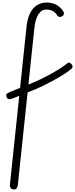

<svg xmlns="http://www.w3.org/2000/svg" viewBox="-20 -1024 590 1507"><path d="M89 463Q72 463 64.2 451.8Q56.5 440.5 57.5 428.5L188 -813Q195 -879 216.5 -921.2Q238 -963.5 271.2 -983.8Q304.5 -1004 346.5 -1004Q391.5 -1004 425 -984.8Q458.5 -965.5 479 -931.5Q484 -923.5 481 -912.8Q478 -902 466.5 -895.5Q454 -888.5 444.2 -891.8Q434.5 -895 429.5 -902.5Q417 -924.5 395 -936.8Q373 -949 343.5 -949Q305 -949 281 -910.8Q257 -872.5 249.5 -801L120 428.5Q118.5 441 112 452Q105.5 463 89 463ZM80 -251.5Q59.5 -243.5 48 -246.2Q36.5 -249 31 -262.5Q26 -275.5 31.2 -284.5Q36.5 -293.5 61.5 -303.5L242.5 -376.5Q265 -385.5 301.2 -403.2Q337.5 -421 378.2 -443.2Q419 -465.5 455.2 -488.8Q491.5 -512 514 -531.5Q518 -535 526.2 -531.5Q534.5 -528 541 -521Q548 -513.5 549.5 -503Q551 -492.5 538.5 -482Q514.5 -461.5 476.8 -438Q439 -414.5 397.5 -391.8Q356 -369 318.5 -350.8Q281 -332.5 257.5 -323Z"/></svg>

Font: Edu SA Hand Cursive
Style: Regular
Weight: 400
Designer: Tina and Corey Anderson, Eben Sorkin, Mirko Velimirovic
Foundry: Google for Education
Version: Version 2.000